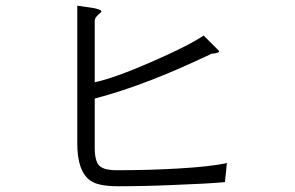

<svg xmlns="http://www.w3.org/2000/svg" viewBox="-20 -729 1040 678"><path d="M312.5 -700.2 252.9 -709V-222.7Q252.9 -123 299.8 -90.8Q327.1 -71.3 397.5 -71.3Q495.1 -71.3 601.6 -76.2Q710.9 -80.1 774.4 -85.9L781.2 -153.3Q725.6 -140.6 606.4 -133.8Q503.9 -127.9 392.6 -127.9Q345.7 -127.9 330.1 -144.5Q314.5 -161.1 314.5 -208V-380.9Q414.1 -407.2 518.6 -448.2Q604.5 -481.4 722.7 -537.1Q723.6 -539.1 727.5 -539.1Q730.5 -540 735.4 -540Q744.1 -541 748 -543Q753.9 -544.9 753.9 -548.8L699.2 -603.5Q643.6 -566.4 515.6 -510.7Q383.8 -453.1 314.5 -438.5V-654.3Q314.5 -663.1 320.3 -669.9Q323.2 -673.8 331.1 -680.7Q339.8 -687.5 337.9 -690.4Q335 -695.3 312.5 -700.2Z"/></svg>

Font: Dotum
Style: Regular
Weight: 400
Version: Version 2.21